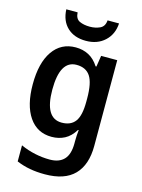

<svg xmlns="http://www.w3.org/2000/svg" viewBox="-144 -842 863 1164"><g transform="rotate(15 287.5 -260.0)"><path d="M239 -552Q284 -552 320.5 -533Q357 -514 384 -472H389L400 -542H501V-4Q501 115 440 177.5Q379 240 255 240Q204 240 160.5 232Q117 224 77 207V106Q121 126 168 136Q215 146 261 146Q320 146 350.5 113.5Q381 81 381 13V0Q381 -17 382 -37Q383 -57 385 -72H381Q354 -28 317.5 -9Q281 10 236 10Q145 10 94.5 -64Q44 -138 44 -269Q44 -403 95.5 -477.5Q147 -552 239 -552ZM271 -451Q167 -451 167 -268Q167 -89 273 -89Q330 -89 357.5 -126Q385 -163 385 -250V-271Q385 -368 357.5 -409.5Q330 -451 271 -451ZM454 -760Q450 -691 404 -648.5Q358 -606 286 -606Q213 -606 169.5 -647Q126 -688 123 -760H194Q196 -720 222.5 -707.5Q249 -695 288 -695Q322 -695 350.5 -708Q379 -721 382 -760Z"/></g></svg>

Font: Noto Sans Malayalam SemiCondensed SemiBold
Style: Regular
Weight: 600
Width: 4
Designer: Jelle Bosma - Monotype Design Team
Foundry: Monotype Imaging Inc.
Version: Version 2.104; ttfautohint (v1.8.4.7-5d5b)